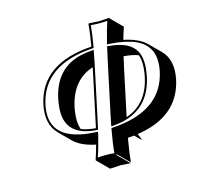

<svg xmlns="http://www.w3.org/2000/svg" viewBox="-103 -759 970 931"><g transform="rotate(-15 382.0 -294.0)"><path d="M322.3 -147.9Q327.6 -170.4 333.5 -200.2L383.8 -437.5Q276.9 -402.8 249 -274.4Q234.9 -205.1 250 -163.1Q278.8 -151.4 322.3 -147.9ZM561.5 -527.3Q635.7 -512.2 671.9 -476.6L728.5 -420.4Q778.3 -368.7 758.8 -274.4Q720.2 -98.6 510.3 -67.9Q522.9 -42.5 522 -35.2L491.7 -65.4Q475.6 -63.5 460 -62.5Q447.3 8.8 443.4 56.6L387.2 0L384.3 2.9L440.9 59.6Q439 59.6 390.6 56.6Q390.6 56.6 337.9 59.6L281.2 2.9V0Q292 -30.8 302.7 -70.8Q230.5 -85.4 193.8 -121.1L137.2 -177.7Q86.4 -230.5 106 -325.2Q148.4 -519.5 403.3 -535.6Q414.6 -599.6 418 -645L420.9 -647.9Q422.9 -647.9 471.2 -645Q471.2 -645 523.9 -647.9V-645L580.6 -588.4Q571.3 -561.5 561.5 -527.3ZM615.2 -435.5Q586.4 -446.8 542 -450.2Q536.1 -425.8 528.3 -388.7L480 -161.1Q587.4 -197.3 615.2 -325.2Q629.4 -394.5 615.2 -435.5ZM409.7 -138.2 396.5 -137.2 398.9 -149.9Q404.3 -176.8 409.7 -202.1L461.9 -447.3Q469.7 -484.9 475.6 -509.3L477.5 -517.6L485.8 -516.6Q606.9 -507.3 627.9 -428.2Q634.3 -401.9 631.8 -368.7Q629.9 -346.7 625 -322.8Q587.4 -152.3 409.7 -138.2ZM332 -146 330.1 -137.7 321.3 -138.2Q180.7 -148.9 175.8 -261.2Q175.3 -274.9 176.3 -289.1Q178.2 -310.1 182.6 -333Q213.4 -478.5 344.2 -508.8Q368.7 -514.2 397.5 -516.6L410.2 -517.6L407.7 -504.9Q402.3 -478 395.5 -442.9L343.3 -197.8Q337.4 -168.5 332 -146ZM315.9 -129.4 327.6 -128.4 325.2 -116.7Q309.6 -51.8 294.4 -8.3Q312 -9.8 334 -9.8Q359.4 -9.8 377.4 -7.8Q381.3 -55.2 393.6 -121.1L395 -128.9L402.8 -129.4Q651.9 -145.5 692.4 -333Q720.7 -466.8 601.1 -506.8Q584 -512.2 565.4 -516.6Q532.2 -523.4 491.7 -525.9L479.5 -526.4L482.4 -538.1Q496.6 -596.2 510.3 -636.2Q491.7 -634.8 471.2 -634.8Q445.8 -634.8 427.7 -637.2Q423.8 -592.8 413.6 -534.2L412.1 -526.4L404.3 -525.9Q156.7 -508.8 115.7 -322.8Q84 -173.8 236.8 -139.6Q239.7 -139.2 242.2 -138.2Q275.4 -131.3 315.9 -129.4Z"/></g></svg>

Font: Linux Biolinum Shadow O
Style: Italic
Weight: 400
Italic angle: -12°
Designer: Philipp H. Poll
Foundry: Philipp H. Poll
Version: Version 0.6.2